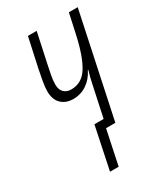

<svg xmlns="http://www.w3.org/2000/svg" viewBox="-179 -604 735 855"><g transform="rotate(-30 188.5 -176.5)"><path d="M126 176.8 171.4 -41H218.8L252.4 -198.2Q258.8 -230.5 269 -264.6H266.6Q248.5 -227.5 217.3 -206.3Q186 -185.1 147.5 -185.1Q109.4 -185.1 86.2 -207.5Q63 -230 63 -273.9Q63 -293.9 68.4 -323.7Q73.7 -353.5 79.1 -379.9L111.8 -529.8H156.7L124 -377.4Q118.7 -352.1 113.8 -327.4Q108.9 -302.7 108.9 -280.8Q108.9 -254.4 123 -240.5Q137.2 -226.6 160.6 -226.6Q215.3 -226.6 246.8 -277.1Q278.3 -327.6 300.3 -429.2L322.3 -529.8H367.7L255.4 0H207.5L170.4 176.8Z"/></g></svg>

Font: Open Sans Condensed Light
Style: Italic
Weight: 300
Width: 3
Italic angle: -12°
Designer: Monotype Design Team
Foundry: Monotype Imaging Inc.
Version: Version 3.000; ttfautohint (v1.8.4)